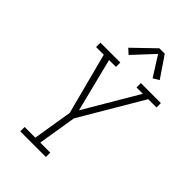

<svg xmlns="http://www.w3.org/2000/svg" viewBox="-279 -1075 1182 1182"><g transform="rotate(45 312.5 -483.5)"><path d="M136 0V-38H229L271 -295L166 -697H99V-735H272V-697H212L300 -347L506 -697H451V-735H625V-697H553L313 -290L272 -38H359V0ZM275 -804 242 -834 380 -967H427L520 -830L481 -807L399 -937Z"/></g></svg>

Font: Iosevka Slab XLtExObl
Style: Regular
Weight: 200
Width: 7
Italic angle: -9°
Monospace: yes
Designer: Belleve Invis
Foundry: Belleve Invis
Version: Version 11.1.1; ttfautohint (v1.8.3)